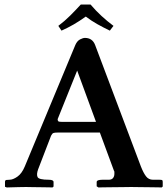

<svg xmlns="http://www.w3.org/2000/svg" viewBox="-20 -825 739 846"><path d="M148 -79Q140 -57 145.5 -45Q151 -33 195 -33Q216 -33 216 -23V-3L211 1Q211 1 196.5 0.5Q182 0 162 0Q142 0 123 -0.5Q104 -1 95 -1Q83 -1 62.5 -0.5Q42 0 26 0.5Q10 1 10 1L2 -2V-23Q2 -31 7.5 -32Q13 -33 22 -33Q37 -33 56.5 -46.5Q76 -60 89 -91L312 -627Q320 -645 333 -651.5Q346 -658 354 -658Q387 -658 399 -627L601 -91Q612 -63 623.5 -48Q635 -33 654 -33H682Q693 -33 695 -31Q697 -29 697 -23V-3L692 1Q692 1 677 0.5Q662 0 639.5 0Q617 0 594.5 -0.5Q572 -1 558 -1Q545 -1 521 -0.5Q497 0 472.5 0Q448 0 431 0.5Q414 1 414 1L406 -4V-23Q406 -33 432 -33H459Q472 -33 478 -40.5Q484 -48 484 -59Q484 -63 484 -67Q484 -71 482 -73L420 -241H236Q221 -241 215.5 -239Q210 -237 205 -227ZM253 -288H403L320 -514L234 -300Q234 -293 237 -290.5Q240 -288 253 -288ZM379 -805Q402 -778 427.5 -754.5Q453 -731 480 -711L464 -690Q435 -704 409 -718.5Q383 -733 358 -752Q330 -732 305 -717.5Q280 -703 251 -690L237 -711Q265 -732 289 -756Q313 -780 336 -805Z"/></svg>

Font: Libertinus Serif SemiBold
Style: Regular
Weight: 600
Designer: Philipp H. Poll, Khaled Hosny
Foundry: Caleb Maclennan
Version: Version 7.051;RELEASE